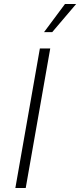

<svg xmlns="http://www.w3.org/2000/svg" viewBox="-20 -943 402 963"><path d="M180 -700H232L109 0H57ZM306 -923H362L242 -782H201Z"/></svg>

Font: KoHo Light
Style: Italic
Weight: 300
Italic angle: -10°
Version: Version 1.000; ttfautohint (v1.6)